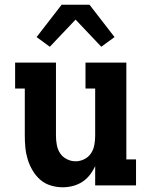

<svg xmlns="http://www.w3.org/2000/svg" viewBox="-20 -785 640 813"><path d="M246 8Q220 8 195 0.5Q170 -7 151 -23.5Q132 -40 118.5 -62.5Q105 -85 97.5 -109.5Q90 -134 87.5 -159Q85 -184 85 -210V-410H44V-520H217V-210Q217 -191 220.5 -171.5Q224 -152 234.5 -136Q245 -120 263 -111Q281 -102 300 -102Q319 -102 337 -111Q355 -120 365.5 -136Q376 -152 379.5 -171.5Q383 -191 383 -210V-410H342V-520H515V-110H556V0H383V-82Q374 -62 360.5 -44.5Q347 -27 328.5 -15Q310 -3 288.5 2.5Q267 8 246 8ZM191 -587 135 -628 241 -765H359L465 -628L409 -587L300 -702Z"/></svg>

Font: Iosevka Etoile Extrabold
Style: Regular
Weight: 800
Designer: Belleve Invis
Foundry: Belleve Invis
Version: Version 22.1.2; ttfautohint (v1.8.4)